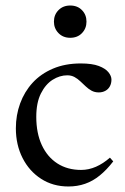

<svg xmlns="http://www.w3.org/2000/svg" viewBox="-20 -666 454 696"><path d="M273 -436Q314 -436 338.2 -426.8Q362.5 -417.5 373.2 -404Q384 -390.5 384 -377.5Q384 -363.5 378.2 -353Q372.5 -342.5 362 -336.8Q351.5 -331 338 -331Q323.5 -331 312 -337.2Q300.5 -343.5 290.8 -352.8Q281 -362 271.2 -371.2Q261.5 -380.5 250 -386.8Q238.5 -393 224 -393Q196.5 -393 170.8 -376.8Q145 -360.5 128.2 -327Q111.5 -293.5 111.5 -242.5Q111.5 -183.5 131.5 -140.2Q151.5 -97 188 -73.5Q224.5 -50 274 -50Q301.5 -50 327.8 -61.5Q354 -73 378.5 -94.5L390.5 -81Q366.5 -50 341.5 -29.8Q316.5 -9.5 288.5 0.2Q260.5 10 228 10Q172 10 129 -17.8Q86 -45.5 61.8 -93.2Q37.5 -141 37.5 -201Q37.5 -248.5 53 -291Q68.5 -333.5 98.2 -366Q128 -398.5 172 -417.2Q216 -436 273 -436ZM234.5 -529Q208.5 -529 192 -546Q175.5 -563 175.5 -587.5Q175.5 -612.5 192 -629.2Q208.5 -646 234.5 -646Q261 -646 277.2 -629.2Q293.5 -612.5 293.5 -587.5Q293.5 -563 277.2 -546Q261 -529 234.5 -529Z"/></svg>

Font: Newsreader 16pt
Style: Regular
Weight: 400
Designer: Hugues Gentile
Foundry: Production Type
Version: Version 1.003